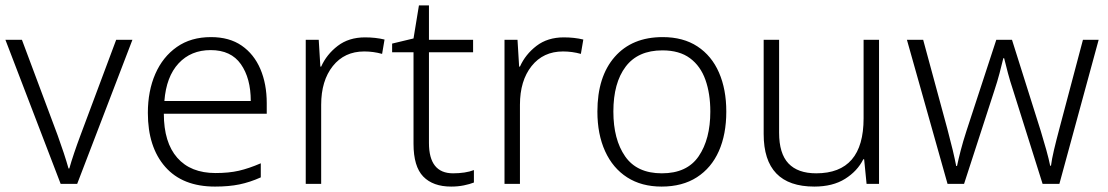

<svg xmlns="http://www.w3.org/2000/svg" viewBox="-20 -679 4091 709"><path d="M204 0 0 -532H61L193 -179Q205 -146 215.5 -114Q226 -82 233 -57H236Q243 -82 254 -114.5Q265 -147 277 -179L409 -532H469L265 0Z M759 -542Q827 -542 872.5 -510.5Q918 -479 941.5 -424Q965 -369 965 -298V-259H585Q585 -153 634.5 -96.5Q684 -40 776 -40Q825 -40 862 -48.5Q899 -57 943 -76V-24Q903 -6 864 2Q825 10 774 10Q654 10 590 -63Q526 -136 526 -262Q526 -343 553.5 -406Q581 -469 633 -505.5Q685 -542 759 -542ZM758 -494Q685 -494 639.5 -445Q594 -396 587 -306H906Q906 -390 869.5 -442Q833 -494 758 -494Z M1328 -541Q1367 -541 1400 -533L1391 -480Q1359 -489 1325 -489Q1252 -489 1209 -435Q1166 -381 1166 -292V0H1109V-532H1157L1163 -433H1166Q1186 -478 1227 -509.5Q1268 -541 1328 -541Z M1653 -39Q1675 -39 1695 -42Q1715 -45 1730 -51V-5Q1715 1 1693 5.5Q1671 10 1646 10Q1579 10 1543 -27Q1507 -64 1507 -148V-486H1428V-518L1507 -537L1527 -659H1564V-532H1727V-486H1564V-151Q1564 -39 1653 -39Z M2062 -541Q2101 -541 2134 -533L2125 -480Q2093 -489 2059 -489Q1986 -489 1943 -435Q1900 -381 1900 -292V0H1843V-532H1891L1897 -433H1900Q1920 -478 1961 -509.5Q2002 -541 2062 -541Z M2662 -267Q2662 -183 2634.5 -121Q2607 -59 2553.5 -24.5Q2500 10 2423 10Q2349 10 2296 -24Q2243 -58 2214.5 -120.5Q2186 -183 2186 -267Q2186 -396 2250 -469Q2314 -542 2427 -542Q2503 -542 2555.5 -507.5Q2608 -473 2635 -411Q2662 -349 2662 -267ZM2245 -267Q2245 -164 2288.5 -101.5Q2332 -39 2424 -39Q2517 -39 2560 -102Q2603 -165 2603 -267Q2603 -333 2585 -384Q2567 -435 2528 -464Q2489 -493 2426 -493Q2336 -493 2290.5 -433Q2245 -373 2245 -267Z M3226 -532V0H3180L3171 -91H3168Q3146 -47 3100.5 -18.5Q3055 10 2987 10Q2800 10 2800 -184V-532H2857V-189Q2857 -112 2891.5 -75.5Q2926 -39 2994 -39Q3169 -39 3169 -242V-532Z M3721 -346Q3710 -379 3702 -409Q3694 -439 3688 -464H3685Q3679 -439 3671 -408.5Q3663 -378 3652 -345L3540 0H3479L3329 -532H3389L3478 -204Q3490 -159 3498 -125.5Q3506 -92 3511 -66H3514Q3519 -90 3527.5 -123Q3536 -156 3549 -196L3659 -532H3717L3823 -196Q3834 -160 3843.5 -126Q3853 -92 3858 -67H3861Q3864 -91 3872 -125Q3880 -159 3892 -204L3979 -532H4037L3892 0H3830Z"/></svg>

Font: Noto Sans Light
Style: Regular
Weight: 300
Designer: Monotype Design Team
Foundry: Monotype Imaging Inc.
Version: Version 2.007